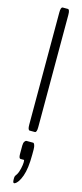

<svg xmlns="http://www.w3.org/2000/svg" viewBox="-152 -733 456 1063"><g transform="rotate(15 75.5 -201.5)"><path d="M59.6 302.7Q57.6 303.7 56.2 303.7Q48.3 303.7 48.3 284.7V278.8Q48.3 274.4 48.6 271.5Q48.8 268.6 49.8 265.9Q50.8 263.2 51.8 261.7Q52.7 260.3 54.9 257.1Q57.1 253.9 59.1 251Q67.4 237.3 72.5 214.6Q77.6 191.9 77.6 177.7Q77.6 164.6 74.7 164.6H56.2Q45.9 164.6 45.9 139.2V90.3Q45.9 75.7 51 67.6Q56.2 59.6 62.5 59.6H99.6Q105 59.6 108.6 69.6Q112.3 79.6 112.3 95.2V125Q112.3 204.1 96.4 248.3Q80.6 292.5 59.6 302.7ZM64.5 0Q53.2 0 53.2 -30.8V-673.8Q53.2 -705.6 64.5 -705.6H93.8Q105 -705.6 105 -673.8V-30.8Q105 0 93.8 0Z"/></g></svg>

Font: BenchNine Light
Style: Regular
Weight: 300
Version: Version 1 ; ttfautohint (v0.92.18-e454-dirty) -l 8 -r 50 -G 